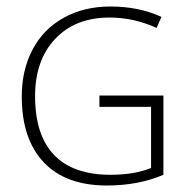

<svg xmlns="http://www.w3.org/2000/svg" viewBox="-20 -564 582 591"><path d="M286 -270H483V-26Q406 7 309 7Q182 7 114.5 -64.5Q47 -136 47 -267Q47 -349 80.5 -412Q114 -475 176.5 -509.5Q239 -544 320 -544Q407 -544 477 -512L462 -478Q392 -510 317 -510Q212 -510 150 -444.5Q88 -379 88 -268Q88 -148 146.5 -87Q205 -26 320 -26Q394 -26 445 -47V-235H286Z"/></svg>

Font: Azad Pori Unicode
Style: Regular
Weight: 400
Designer: Abul Kalam Azad
Foundry: Lipighor Font Foundry
Version: Version 1.026;December 22, 2019;FontCreator 12.0.0.2547 64-b